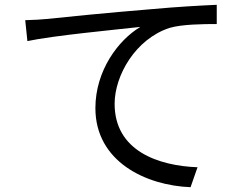

<svg xmlns="http://www.w3.org/2000/svg" viewBox="-20 -748 1040 799"><path d="M85 -664 94 -577C202 -600 457 -624 564 -636C472 -581 377 -454 377 -298C377 -75 588 24 773 31L802 -52C639 -58 457 -120 457 -316C457 -434 544 -586 686 -632C737 -647 825 -648 882 -648V-728C815 -725 721 -720 612 -710C428 -695 239 -676 174 -669C155 -667 123 -665 85 -664Z"/></svg>

Font: Noto Sans CJK HK
Style: Regular
Weight: 400
Designer: Ryoko NISHIZUKA 西塚涼子 (kana, bopomofo & ideographs); Paul D. Hunt (Latin, Greek & Cyrillic); Sandoll Communications 산돌커뮤니
Foundry: Adobe
Version: Version 2.004;hotconv 1.0.118;makeotfexe 2.5.65603